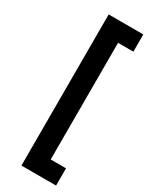

<svg xmlns="http://www.w3.org/2000/svg" viewBox="-240 -796 810 1032"><g transform="rotate(30 165.5 -280.0)"><path d="M221 -642H316V-749H101V189H316V82H221Z"/></g></svg>

Font: SpinnyJost
Style: Regular
Weight: 600
Version: Version 3.710